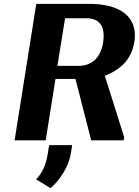

<svg xmlns="http://www.w3.org/2000/svg" viewBox="-20 -731 723 1000"><path d="M56 0H218L269 -320H373L455 0H624L627 -16L526 -336C604 -367 665 -418 680 -515C685 -546 683 -574 674 -599C647 -676 562 -711 441 -711H169ZM168 203 243 249C257 237 269 225 282 209C310 173 340 125 349 68L356 25H236L228 74C219 129 199 172 168 203ZM279 -388 319 -636H429C498 -636 530 -595 517 -510C504 -427 456 -388 389 -388Z"/></svg>

Font: Aerodynamic
Style: BdObl
Weight: 500
Designer: Google
Version: Version 2.000980; 2014